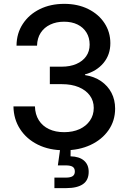

<svg xmlns="http://www.w3.org/2000/svg" viewBox="-20 -758 655 982"><path d="M309.6 10.7Q231.9 10.7 173.8 -18.1Q115.7 -46.9 82.8 -97.7Q49.8 -148.4 48.8 -213.9H158.7Q159.7 -172.9 178.5 -143.1Q197.3 -113.3 230.5 -97.7Q263.7 -82 308.1 -82Q352.5 -82 386.5 -97.4Q420.4 -112.8 439.9 -140.9Q459.5 -168.9 459.5 -206.1Q459.5 -242.2 439.5 -269.5Q419.4 -296.9 382.8 -312.3Q346.2 -327.6 295.9 -327.6H234.9V-417H295.9Q338.4 -417 370.6 -430.9Q402.8 -444.8 420.7 -470.2Q438.5 -495.6 438.5 -529.8Q438.5 -565.4 422.1 -591.8Q405.8 -618.2 376.5 -632.6Q347.2 -647 307.6 -647Q268.1 -647 237.1 -632.3Q206.1 -617.7 188.2 -590.3Q170.4 -563 169.4 -524.4H64.5Q64.9 -587.4 96.7 -635.7Q128.4 -684.1 183.3 -711.2Q238.3 -738.3 308.6 -738.3Q377.9 -738.3 431.4 -711.7Q484.9 -685.1 514.6 -639.4Q544.4 -593.8 544.4 -537.1Q544.4 -478 509.3 -435.8Q474.1 -393.6 414.6 -377.4V-374Q462.4 -366.7 497.1 -342.8Q531.7 -318.8 550.3 -283Q568.8 -247.1 568.8 -202.6Q568.8 -140.6 535.2 -92.3Q501.5 -43.9 442.9 -16.6Q384.3 10.7 309.6 10.7ZM258.3 204.1V150.4H316.4Q340.8 150.4 351.8 142.8Q362.8 135.3 362.8 119.1Q362.8 102.5 351.8 95.2Q340.8 87.9 316.4 87.9H275.9L291.5 -22.9H341.3V0L340.8 41.5Q385.3 42.5 409.4 63.2Q433.6 84 433.6 120.6Q433.6 163.6 404.3 183.8Q375 204.1 319.3 204.1Z"/></svg>

Font: Inter 24pt Medium
Style: Regular
Weight: 500
Designer: Rasmus Andersson
Foundry: rsms
Version: Version 4.001;git-66647c0bb